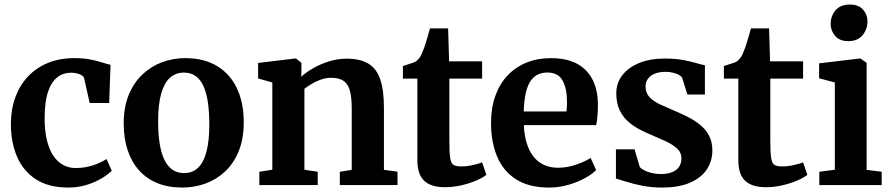

<svg xmlns="http://www.w3.org/2000/svg" viewBox="-20 -831 4002 862"><path d="M286.8 11Q198.1 11 141.1 -26.1Q84.1 -63.3 56.5 -127.6Q29 -192 28.9 -273.2Q28.8 -338.6 48.3 -392.9Q67.9 -447.2 105 -486.9Q142 -526.6 194.7 -548.3Q247.4 -570 313.5 -570Q355.4 -570 386.1 -563.8Q416.8 -557.7 438.9 -550.5Q461.1 -543.3 476.3 -540L470.1 -368.7H382.6L357.9 -479Q356.1 -487.8 346.3 -493.4Q336.5 -499.1 323.6 -501.9Q310.7 -504.6 299.1 -504.6Q264.1 -504.6 237.6 -484.3Q211.1 -464 195.9 -419.8Q180.8 -375.6 180.3 -303.1Q180.1 -246.5 190 -204Q199.9 -161.4 218.3 -133.3Q236.8 -105.2 262.4 -91Q288.1 -76.7 318.8 -76.7Q349.6 -76.7 375.4 -82.7Q401.2 -88.7 422.1 -97.9Q443 -107.1 458.4 -116.9L481.8 -64.8Q468 -49.9 439.5 -32.2Q411 -14.5 371.8 -1.8Q332.7 11 286.8 11Z M535.4 -276.6Q535.4 -349.9 557.9 -404.8Q580.4 -459.8 619.2 -496.5Q658 -533.2 707.5 -551.6Q756.9 -570 811.1 -570Q895.8 -570 954.5 -534.5Q1013.2 -499 1043.7 -434.6Q1074.3 -370.1 1074.3 -282.4Q1074.3 -207.8 1051.8 -152.6Q1029.3 -97.4 990.5 -61Q951.6 -24.7 902 -6.8Q852.4 11 798.2 11Q734.9 11 685.9 -9.1Q637 -29.3 603.6 -67Q570.1 -104.7 552.7 -157.9Q535.4 -211 535.4 -276.6ZM806.9 -53.9Q843.8 -53.9 868.7 -77.3Q893.7 -100.7 906.7 -149.1Q919.7 -197.5 919.7 -272Q919.7 -326.6 913.6 -369.9Q907.4 -413.1 894 -443.3Q880.5 -473.5 858.7 -489.3Q836.8 -505.1 805.3 -505.1Q768.6 -505.1 742.8 -481.7Q717 -458.3 703.5 -410.2Q689.9 -362 689.9 -287Q689.9 -231.9 696.5 -188.6Q703.1 -145.4 717.2 -115.4Q731.2 -85.4 753.3 -69.6Q775.5 -53.9 806.9 -53.9Z M1202.6 -69V-460.7L1138.8 -478.8V-548.4L1305.8 -568.5H1308.8L1333.3 -548.8V-510.3L1332.3 -486.4Q1353.6 -506.1 1385.9 -524.7Q1418.2 -543.2 1456.9 -555.4Q1495.5 -567.6 1536.3 -567.6Q1596.9 -567.6 1633.6 -545.5Q1670.3 -523.4 1687 -474.9Q1703.7 -426.4 1703.7 -347.3V-68.4L1764.7 -60.3V0H1505.7V-59.9L1559.1 -68.4V-344.3Q1559.1 -393.8 1550.8 -424Q1542.4 -454.2 1522.4 -468Q1502.4 -481.8 1467.4 -481.8Q1444.1 -481.8 1421.6 -474Q1399.1 -466.2 1379.9 -454.7Q1360.6 -443.2 1346.7 -432.4V-69L1406.5 -59.9V0H1144.4V-59.9Z M1977 9.5Q1915.4 9.5 1884.6 -19.2Q1853.8 -47.9 1853.8 -112V-478.1H1788.9V-534.6Q1800.4 -538.8 1812.6 -542.3Q1824.8 -545.8 1835.1 -549.5Q1845.4 -553.3 1851.6 -558.7Q1858.2 -564.8 1862.9 -571Q1867.6 -577.2 1871.6 -585.3Q1875.5 -593.5 1879.6 -604.5Q1884.9 -617.3 1890.4 -634.8Q1895.9 -652.4 1901.3 -670.8Q1906.7 -689.1 1910.5 -703.6H1991.9L1996.3 -555.7H2144.5V-478.1H1997.4V-198.1Q1997.4 -145.1 2001.3 -120.9Q2005.1 -96.6 2016.8 -90.2Q2028.5 -83.8 2051.2 -83.8Q2075.9 -83.8 2102.3 -89.8Q2128.7 -95.7 2144.5 -101.9L2163.7 -45.9Q2146.7 -32.7 2117 -20Q2087.4 -7.3 2051 1.1Q2014.6 9.5 1977 9.5Z M2445.7 11Q2354.6 11 2296.8 -26Q2239 -63 2211.8 -128.4Q2184.5 -193.8 2184.5 -278.5Q2184.5 -346.7 2203.9 -400.7Q2223.4 -454.7 2259 -492.4Q2294.6 -530.2 2344.1 -550.1Q2393.6 -570 2453.7 -570Q2555.1 -570 2608.6 -517.1Q2662 -464.2 2664.4 -368.3Q2664.4 -335.8 2662.5 -311.7Q2660.6 -287.6 2656.6 -269.3H2331.8Q2333.7 -224.7 2344.4 -189.3Q2355.2 -153.8 2374.5 -128.9Q2393.7 -104 2421.5 -91Q2449.2 -77.9 2485.6 -77.9Q2526.4 -77.9 2567.7 -92.2Q2608.9 -106.4 2631.6 -122L2656.4 -67.7Q2640.3 -50.4 2607.8 -32.2Q2575.3 -14 2533 -1.5Q2490.8 11 2445.7 11ZM2331.4 -330.6H2523.4Q2524.2 -340.5 2524.9 -351.6Q2525.7 -362.7 2525.7 -372.8Q2525.7 -432.5 2506 -468.9Q2486.4 -505.4 2437.4 -505.4Q2415.5 -505.4 2396.9 -497.4Q2378.3 -489.5 2364 -470.2Q2349.8 -451 2341.4 -417Q2333 -383 2331.4 -330.6Z M2952.5 11Q2905.3 11 2864.8 3.1Q2824.3 -4.8 2793.7 -14.6Q2763.1 -24.3 2745.3 -29.5V-160.7H2829L2851.8 -82.3Q2856.9 -74.4 2871.5 -66.8Q2886.1 -59.1 2905.8 -54.4Q2925.4 -49.6 2945.6 -49.6Q2978.3 -49.6 2999 -58.6Q3019.7 -67.7 3029.5 -83.5Q3039.3 -99.4 3039.3 -119.4Q3039.3 -146.7 3019.3 -164.9Q2999.2 -183 2964.3 -198.9Q2929.4 -214.8 2883.8 -234.3Q2839.9 -253.3 2809.2 -277.5Q2778.6 -301.8 2762.7 -334.8Q2746.8 -367.7 2746.8 -412.1Q2746.8 -457.6 2773.5 -492.7Q2800.3 -527.7 2849.1 -547.9Q2898 -568.1 2963.6 -568.1Q3012.2 -568.1 3047 -561.6Q3081.8 -555 3105.6 -547.9Q3129.5 -540.7 3144.7 -538.2V-406.7H3066L3042.5 -482.3Q3038.6 -489.1 3027.7 -495Q3016.8 -500.9 3001.4 -504.7Q2986 -508.5 2967.7 -508.5Q2940.4 -508.6 2920.2 -500.5Q2900 -492.3 2889.2 -477.7Q2878.3 -463.1 2878.3 -443.1Q2878.3 -413.2 2896.5 -394.3Q2914.6 -375.4 2944 -362Q2973.3 -348.7 3005.9 -334.8Q3037.8 -321.3 3068.7 -305.7Q3099.5 -290.1 3124.2 -269.8Q3148.8 -249.5 3163.5 -221.5Q3178.2 -193.6 3178.2 -155Q3178.2 -108.3 3153.5 -70.8Q3128.8 -33.2 3078.5 -11.1Q3028.3 11 2952.5 11Z M3418 9.5Q3356.4 9.5 3325.6 -19.2Q3294.8 -47.9 3294.8 -112V-478.1H3229.9V-534.6Q3241.4 -538.8 3253.6 -542.3Q3265.8 -545.8 3276.1 -549.5Q3286.4 -553.3 3292.6 -558.7Q3299.2 -564.8 3303.9 -571Q3308.6 -577.2 3312.6 -585.3Q3316.5 -593.5 3320.6 -604.5Q3325.9 -617.3 3331.4 -634.8Q3336.9 -652.4 3342.3 -670.8Q3347.7 -689.1 3351.5 -703.6H3432.9L3437.3 -555.7H3585.5V-478.1H3438.4V-198.1Q3438.4 -145.1 3442.3 -120.9Q3446.1 -96.6 3457.8 -90.2Q3469.5 -83.8 3492.2 -83.8Q3516.9 -83.8 3543.3 -89.8Q3569.7 -95.7 3585.5 -101.9L3604.7 -45.9Q3587.7 -32.7 3558 -20Q3528.4 -7.3 3492 1.1Q3455.6 9.5 3418 9.5Z M3658.5 0V-59.9L3728.1 -69V-460.7L3657.5 -479.6V-546.6L3841.1 -568.5H3843.1L3870.8 -548.8V-68.4L3938.3 -59.9V0ZM3787.2 -646.4Q3749.1 -646.4 3729.2 -670.1Q3709.3 -693.7 3709.3 -723Q3709.3 -758.5 3731 -784.5Q3752.7 -810.5 3795.7 -810.5H3796.7Q3834.8 -810.5 3854.7 -787.8Q3874.6 -765.1 3874.6 -735.8Q3874.6 -700.3 3852.9 -673.3Q3831.2 -646.4 3788.2 -646.4Z"/></svg>

Font: Merriweather Light
Style: Regular
Weight: 300
Designer: Eben Sorkin
Foundry: Eben Sorkin
Version: Version 2.100